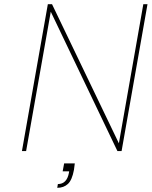

<svg xmlns="http://www.w3.org/2000/svg" viewBox="-20 -723 726 919"><path d="M562 0H542L223 -667L105 0H85L209 -703H229L549 -37L666 -703H686ZM338 59Q336 77 334 90Q325 139 305 157.5Q285 176 254 176L257 158Q300 158 310 104L311 97H280L287 59Z"/></svg>

Font: Fz Poppins Thin
Style: Italic
Weight: 100
Italic angle: -10°
Designer: Ninad Kale (Devanagari), Jonny Pinhorn (Latin)
Foundry: Indian Type Foundry
Version: Vit hóa bi Vntype.Com & FontZin.Com